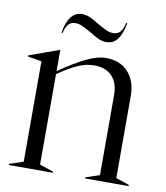

<svg xmlns="http://www.w3.org/2000/svg" viewBox="-79 -756 708 821"><g transform="rotate(10 275.0 -345.0)"><path d="M15 -5 75 -25V-461L15 -471V-476L145 -523H146V-431Q213 -477 261 -500Q309 -523 344 -523Q406 -523 441.5 -484.5Q477 -446 477 -381V-25L535 -5V0H346V-5L406 -25V-371Q406 -426 378 -454.5Q350 -483 303 -483Q266 -483 231 -467.5Q196 -452 146 -418V-25L206 -5V0H15ZM259 -620Q234 -634 219.5 -640.5Q205 -647 191 -647Q172 -647 160.5 -635Q149 -623 143 -596H138Q154 -690 212 -690Q229 -690 246.5 -682.5Q264 -675 287 -660Q312 -646 326.5 -639.5Q341 -633 355 -633Q375 -633 386 -645Q397 -657 403 -685H408Q392 -590 334 -590Q317 -590 299.5 -597.5Q282 -605 259 -620Z"/></g></svg>

Font: Nyght Serif Light
Style: Regular
Weight: 300
Designer: Maksym Kobuzan
Version: Version 0.410